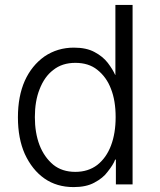

<svg xmlns="http://www.w3.org/2000/svg" viewBox="-20 -749 653 782"><path d="M161 -22Q111 -57 81 -122Q53 -185 53 -271Q53 -357 81 -420Q109 -482 161 -519Q214 -555 281 -555Q332 -555 365 -537Q399 -519 419 -493Q440 -465 449 -444H450V-729H520V2H452V-99H449Q442 -79 418 -49Q400 -24 364 -5Q331 13 280 13Q211 13 161 -22ZM376 -77Q413 -106 432 -156Q451 -206 451 -272Q451 -339 432 -387Q414 -435 376 -465Q341 -493 287 -493Q233 -493 197 -464Q161 -437 141 -385Q122 -337 122 -272Q122 -208 141 -158Q160 -109 197 -78Q233 -49 287 -49Q339 -49 376 -77Z"/></svg>

Font: Sinter Normal
Style: Regular
Weight: 350
Foundry: Adobe & rsms
Version: Version 1.000